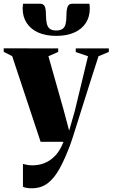

<svg xmlns="http://www.w3.org/2000/svg" viewBox="-35 -763 606 1033"><path d="M136 250Q120.5 250 107.8 247.8Q95 245.5 88.5 241.5V119Q98.5 122 111.8 124.2Q125 126.5 139 126.5Q167 126.5 192 118.8Q217 111 238.8 95.2Q260.5 79.5 277.5 55.8Q294.5 32 306.5 0H183.5L30.5 -461L-15 -484V-503L278 -502.5V-483.5L225.5 -460.5L306.5 -174.5L337 -60L367 -164.5L438.5 -460.5L372.5 -483V-502.5H550.5V-483.5L495 -460.5Q476.5 -404 456.5 -341Q436.5 -278 417.5 -217.8Q398.5 -157.5 382.8 -107.5Q367 -57.5 356.8 -25.2Q346.5 7 344 12.5Q315.5 89.5 286.5 142.5Q257.5 195.5 221.8 222.8Q186 250 136 250ZM180.5 -743Q201 -743 206.8 -726.2Q212.5 -709.5 212.5 -680.5Q212.5 -653 217 -635Q221.5 -617 233.2 -608Q245 -599 267.5 -599Q290 -599 302 -608Q314 -617 318.2 -635Q322.5 -653 322.5 -680.5Q322.5 -709.5 328.5 -726.2Q334.5 -743 354.5 -743H446Q447 -736.5 447.5 -729.8Q448 -723 448 -716Q448 -672.5 426.8 -639.5Q405.5 -606.5 365 -588.2Q324.5 -570 267.5 -570Q210.5 -570 170.2 -588.2Q130 -606.5 108.5 -639.5Q87 -672.5 87 -716Q87 -723 87.5 -729.8Q88 -736.5 89 -743Z"/></svg>

Font: Merriweather 144pt Black
Style: Regular
Weight: 900
Version: Version 2.100